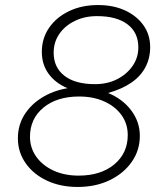

<svg xmlns="http://www.w3.org/2000/svg" viewBox="-20 -731 642 762"><path d="M288 11Q220 11 166.5 -14Q113 -39 82 -83Q51 -127 51 -182Q51 -233 76 -274Q101 -315 145.5 -343Q190 -371 248 -381Q200 -401 173 -438Q146 -475 146 -525Q146 -579 175 -621Q204 -663 254.5 -687Q305 -711 369 -711Q430 -711 476.5 -689.5Q523 -668 549.5 -630.5Q576 -593 576 -544Q576 -500 557 -464Q538 -428 500.5 -402.5Q463 -377 409 -362Q467 -338 501 -292.5Q535 -247 535 -192Q535 -134 502.5 -88Q470 -42 414.5 -15.5Q359 11 288 11ZM357 -397Q406 -397 444.5 -416.5Q483 -436 506 -469Q529 -502 529 -543Q529 -602 486 -634.5Q443 -667 365 -667Q316 -667 277 -648Q238 -629 215.5 -596.5Q193 -564 193 -522Q193 -463 236 -430Q279 -397 357 -397ZM292 -34Q380 -34 433.5 -78.5Q487 -123 487 -195Q487 -240 462 -274.5Q437 -309 393.5 -328.5Q350 -348 294 -348Q206 -348 152.5 -304Q99 -260 99 -188Q99 -144 124 -109Q149 -74 192.5 -54Q236 -34 292 -34Z"/></svg>

Font: Red Hat Text
Style: Italic
Weight: 300
Italic angle: -12°
Designer: Pentagram, MCKL
Foundry: Pentagram, MCKL
Version: Version 1.023